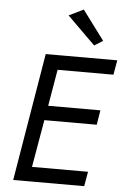

<svg xmlns="http://www.w3.org/2000/svg" viewBox="-62 -1004 685 1048"><g transform="rotate(5 280.0 -480.0)"><path d="M192 -340H479L492 -420H206L240 -620H546L560 -700H254H216H215H168L51 0H96H133H440L454 -80H147ZM274 -921 427 -770 474 -799 354 -960Z"/></g></svg>

Font: Jost* 400 Book Italic
Style: Italic
Weight: 400
Italic angle: -10°
Version: Version 3.200; ttfautohint (v0.97) -l 8 -r 50 -G 200 -x 14 -